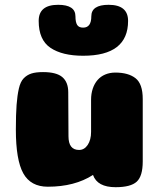

<svg xmlns="http://www.w3.org/2000/svg" viewBox="-20 -778 665 799"><path d="M265 -211Q265 -154 309 -154Q331 -154 345 -175Q359 -196 359 -229V-363Q359 -388 366 -409Q373 -430 386 -445Q399 -460 418 -468Q437 -476 460 -476Q514 -476 544 -452.5Q574 -429 574 -366V-106Q574 -45 549 -22Q524 1 461 1Q385 1 367 -50Q291 -1 179 -1Q108 -1 77 -56.5Q46 -112 46 -239Q46 -302 49 -341.5Q52 -381 58.5 -409.5Q65 -438 78.5 -452Q92 -466 110.5 -472Q129 -478 159 -478Q215 -478 239.5 -457Q264 -436 264 -394ZM326 -663Q360 -663 360 -710Q360 -758 432 -758Q513 -758 513 -691Q513 -546 326 -546Q239 -546 190 -579Q141 -612 141 -691Q141 -758 222 -758Q294 -758 294 -710Q294 -686 301 -674.5Q308 -663 326 -663Z"/></svg>

Font: Coiny 2.0
Style: Regular
Weight: 400
Version: Version 1.001 July 11, 2018